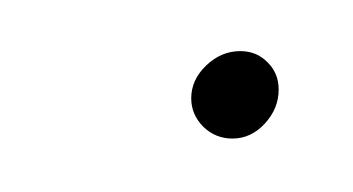

<svg xmlns="http://www.w3.org/2000/svg" viewBox="-20 -296 136 74"><path d="M53.7 -258.1Q53.7 -265.2 59.4 -270.7Q65.2 -276.3 72.6 -276.3Q78.9 -276.3 83.1 -272Q87.4 -267.8 87.4 -261.5Q87.4 -254.1 82 -248.3Q76.7 -242.6 69.6 -242.6Q63 -242.6 58.3 -247.2Q53.7 -251.9 53.7 -258.1Z"/></svg>

Font: 26F Galaxy Sans Thin
Style: Italic
Weight: 100
Italic angle: -4.99998°
Designer: C₂₉H₂₅N₃O₅
Version: Version 1.200